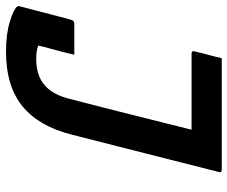

<svg xmlns="http://www.w3.org/2000/svg" viewBox="-96 -496 776 655"><g transform="rotate(90 292.5 -168.0)"><path d="M163 -536H543Q555 -536 551 -525Q520 -401 488 -276.5Q456 -152 424 -25Q396 87 327.5 143.5Q259 200 140 200Q81 200 38.5 187Q-4 174 -13 162Q-16 158 -14 153Q-8 130 -0.5 101.5Q7 73 14 45.5Q21 18 26 -0.5Q31 -19 32 -22Q35 -33 45 -33H151L147 -15Q139 18 131 46.5Q123 75 120 90Q138 97 165 97Q222 97 255.5 68Q289 39 303 -22Q330 -125 355.5 -227.5Q381 -330 407 -433H148Q136 -433 140 -444Q145 -467 151.5 -490Q158 -513 163 -536Z"/></g></svg>

Font: Recursive Mn Lnr St SmB
Style: Italic
Weight: 600
Italic angle: -15°
Monospace: yes
Version: Version 1.079;hotconv 1.0.112;makeotfexe 2.5.65598; ttfautoh